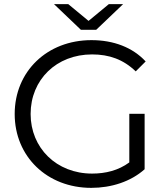

<svg xmlns="http://www.w3.org/2000/svg" viewBox="-20 -901 813 928"><path d="M605 -351V-116C552 -77 490 -62 425 -62C253 -62 128 -186 128 -350C128 -516 253 -638 425 -638C507 -638 576 -614 636 -556L684 -604C621 -672 529 -707 422 -707C208 -707 51 -556 51 -350C51 -144 208 7 421 7C518 7 612 -23 679 -83V-351ZM575 -881H506L408 -800L310 -881H241L371 -757H445Z"/></svg>

Font: Montserrat-Alt1
Style: Regular
Weight: 400
Designer: Differentunic
Foundry: Differentunic
Version: Version 7.222